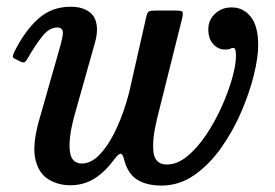

<svg xmlns="http://www.w3.org/2000/svg" viewBox="-20 -552 834 583"><path d="M23 -393.5Q54 -456.5 95 -494Q136 -531.5 194.5 -531.5Q231.5 -531.5 253 -514.5Q274.5 -497.5 274.5 -461.5Q274.5 -445 268.5 -423L204 -194Q188 -133 192 -94.2Q196 -55.5 229 -55.5Q258.5 -55.5 286.2 -86.5Q314 -117.5 336.2 -167.2Q358.5 -217 372.5 -273L424.5 -502.5Q427 -514.5 432.5 -517.2Q438 -520 453 -520H512Q531.5 -520 534 -516Q536.5 -512 533 -496L457 -192Q441.5 -129 446 -90.8Q450.5 -52.5 486.5 -52.5Q518.5 -52.5 549 -77.8Q579.5 -103 606.2 -143Q633 -183 653.2 -228.2Q673.5 -273.5 685 -314.5Q696.5 -355.5 696.5 -381.5Q696.5 -391.5 695.2 -399Q694 -406.5 687.5 -406.5Q683.5 -406.5 679 -404Q674.5 -401.5 663 -401.5Q642.5 -401.5 627.5 -418Q612.5 -434.5 612.5 -463Q612.5 -491 632.8 -510.2Q653 -529.5 683.5 -529.5Q719 -529.5 741.5 -501Q764 -472.5 764 -415Q764 -378 750.8 -324Q737.5 -270 712.5 -212Q687.5 -154 651.5 -103Q615.5 -52 569.8 -20.2Q524 11.5 470 11.5Q426 11.5 397 -6.2Q368 -24 357 -67Q352.5 -85.5 346 -85.2Q339.5 -85 326.5 -67.5Q299.5 -30.5 267 -10Q234.5 10.5 193.5 10.5Q157 10.5 127.8 -7Q98.5 -24.5 88 -65.8Q77.5 -107 96.5 -179L164.5 -417.5Q166.5 -424.5 168.8 -436.2Q171 -448 171 -451.5Q171 -468.5 154 -468.5Q130 -468.5 109 -442.5Q88 -416.5 64.5 -375.5Q59.5 -367 55.8 -363.8Q52 -360.5 42.5 -365L27 -372.5Q18.5 -376.5 19 -381Q19.5 -385.5 23 -393.5Z"/></svg>

Font: Besley* Narrow Medium
Style: Italic
Weight: 500
Width: 4
Italic angle: -13°
Designer: Owen Earl
Foundry: indestructible type*
Version: Version 3.000; ttfautohint (v1.8.3)